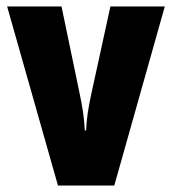

<svg xmlns="http://www.w3.org/2000/svg" viewBox="-20 -573 531 593"><path d="M159 0H333L489 -553H321L262 -283C253 -242 247 -204 246 -170H242C240 -211 234 -246 226 -284L170 -553H2Z"/></svg>

Font: Noto Sans Thai ExtCond Blk
Style: Regular
Weight: 900
Width: 2
Designer: Monotype Design Team
Foundry: Monotype Imaging Inc.
Version: Version 2.002